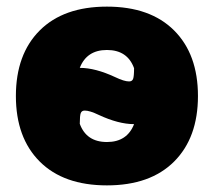

<svg xmlns="http://www.w3.org/2000/svg" viewBox="-20 -550 646 580"><path d="M100 -458Q172 -530 303 -530Q434 -530 506 -458Q578 -386 578 -260Q578 -134 506 -62Q434 10 303 10Q172 10 100 -62Q28 -134 28 -260Q28 -386 100 -458ZM221 -176Q241 -121 303 -121Q364 -121 385 -175Q338 -175 278 -203Q251 -216 236 -216Q227 -216 224 -208.5Q221 -201 221 -176ZM221 -345Q268 -345 328 -317Q355 -304 370 -304Q379 -304 382 -311.5Q385 -319 385 -344Q365 -399 303 -399Q242 -399 221 -345Z"/></svg>

Font: Mplus 1p Black
Style: Regular
Weight: 900
Version: Version 1.061